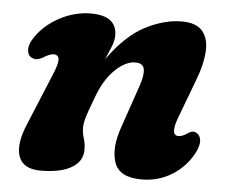

<svg xmlns="http://www.w3.org/2000/svg" viewBox="-41 -514 678 571"><g transform="rotate(5 297.5 -228.0)"><path d="M47.5 -319.5Q33.5 -323.5 31.8 -340.8Q30 -358 43.5 -378.5Q69.5 -418.5 115 -442.8Q160.5 -467 208.5 -467Q286 -467 286 -408Q286 -393 278.8 -374.8Q271.5 -356.5 262 -335Q314 -408 370.5 -437.5Q427 -467 480 -467Q523.5 -467 542 -444.5Q560.5 -422 558.2 -383.8Q556 -345.5 537.5 -297.5L494 -182Q473 -126.5 499.5 -126.5Q511 -126.5 527 -138Q540.5 -147 551 -141Q562 -136.5 564.5 -120.8Q567 -105 554 -80Q531.5 -38.5 491.2 -13.5Q451 11.5 401 11.5Q334.5 11.5 319.8 -31.2Q305 -74 327.5 -138L371.5 -266Q382.5 -298 379.2 -315.8Q376 -333.5 353 -333.5Q323 -333.5 291.2 -302.2Q259.5 -271 240 -215Q225.5 -177.5 220 -159Q214.5 -140.5 214.5 -126.5Q214.5 -110.5 219.5 -95.2Q224.5 -80 224.5 -61Q224.5 -27 192 -7.8Q159.5 11.5 99.5 11.5Q47 11.5 34.2 -25.2Q21.5 -62 48.5 -124.5L110 -273Q125.5 -309 124.2 -322.8Q123 -336.5 108 -336.5Q97 -336.5 76.5 -323.5Q59.5 -314 47.5 -319.5Z"/></g></svg>

Font: Fraunces 72pt SuperSoft
Style: Bold Italic
Weight: 700
Italic angle: -16°
Version: Version 1.000;[0bf87f6ff]